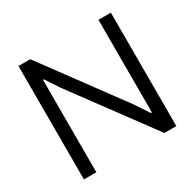

<svg xmlns="http://www.w3.org/2000/svg" viewBox="-160 -913 1100 1085"><g transform="rotate(-30 390.0 -370.0)"><path d="M89 -740H166L546 -224L604 -136H611V-740H692V0H614L233 -516L176 -603L170 -602V0H89Z"/></g></svg>

Font: Encode Sans Normal
Style: Regular
Weight: 400
Designer: Pablo Impallari, Andres Torresi
Foundry: Pablo Impallari, Andres Torresi
Version: Version 1.000; ttfautohint (v1.00) -l 8 -r 50 -G 200 -x 14 -